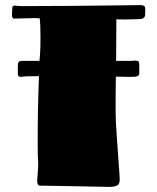

<svg xmlns="http://www.w3.org/2000/svg" viewBox="-20 -739 618 754"><path d="M550 -687Q551 -674 545 -669Q539 -664 526 -664Q518 -664 495.5 -663Q473 -662 441 -663H437L436 -500H498L509 -501Q522 -501 524.5 -497Q527 -493 527 -483V-451Q527 -443 520 -440Q513 -437 492 -437L435 -438Q434 -383 434 -306Q434 -266 438.5 -204.5Q443 -143 444 -127Q450 -47 450 -37Q451 -17 441 -11Q431 -5 406 -5L362 -6Q357 -6 198 -9L136 -10Q126 -10 126 -30Q126 -37 128 -57Q130 -83 130 -97Q128 -121 128 -187Q128 -310 133 -440Q72 -440 63 -437Q55 -437 52.5 -440.5Q50 -444 50 -451V-480Q50 -491 53.5 -495.5Q57 -500 68 -500H135L137 -523Q139 -549 139 -593Q139 -642 136 -667L118 -668L35 -666Q27 -666 27 -682L28 -704Q28 -712 30.5 -714.5Q33 -717 39 -717Q43 -717 49 -716Q55 -715 63 -715L276 -716L450 -718Q491 -719 534 -719Q546 -718 548.5 -713Q551 -708 550.5 -699.5Q550 -691 550 -687Z"/></svg>

Font: Barrio
Style: Regular
Weight: 400
Designer: Pablo Cosgaya & Sergio Jimenez
Foundry: Pablo Cosgaya & Sergio Jimenez
Version: Version 1.005